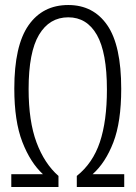

<svg xmlns="http://www.w3.org/2000/svg" viewBox="-20 -745 540 765"><path d="M25 0V-51H151Q101 -97 69 -179.5Q37 -262 37 -392Q37 -563 93.5 -644Q150 -725 252 -725Q352 -725 407.5 -644.5Q463 -564 463 -391Q463 -259 431.5 -177.5Q400 -96 349 -51H475V0H286V-44Q350 -95 378 -179Q406 -263 406 -388Q406 -536 366 -606Q326 -676 252 -676Q177 -676 135.5 -606.5Q94 -537 94 -390Q94 -262 125.5 -177.5Q157 -93 213 -44V0Z"/></svg>

Font: Noto Sans Mono ExtraCondensed Light
Style: Regular
Weight: 300
Width: 2
Designer: Monotype Design Team
Foundry: Monotype Imaging Inc.
Version: Version 2.014; ttfautohint (v1.8.4.7-5d5b)